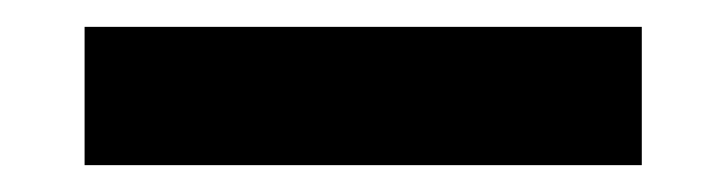

<svg xmlns="http://www.w3.org/2000/svg" viewBox="-20 6 540 143"><path d="M43 129H458V26H43Z"/></svg>

Font: Mozilla Headline BETA
Style: Bold
Weight: 700
Designer: Studio DRAMA
Foundry: Studio DRAMA
Version: Version 0.100